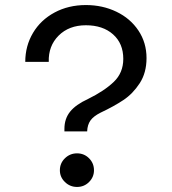

<svg xmlns="http://www.w3.org/2000/svg" viewBox="-20 -730 680 760"><path d="M378 -284Q350 -270 338 -253Q326 -236 325 -210H235V-220Q235 -260 257.5 -288Q280 -316 328 -338Q393 -370 430.5 -406Q468 -442 468 -497Q468 -558 427.5 -594Q387 -630 320 -630Q253 -630 212 -589Q171 -548 173 -485H80Q80 -548 110.5 -599.5Q141 -651 196 -680.5Q251 -710 320 -710Q386 -710 441 -683.5Q496 -657 528 -609Q560 -561 560 -500Q560 -442 533 -400.5Q506 -359 468.5 -334Q431 -309 378 -284ZM352 -56Q352 -29 332.5 -9.5Q313 10 285 10Q257 10 237 -9.5Q217 -29 217 -56Q217 -84 237 -103.5Q257 -123 285 -123Q313 -123 332.5 -103.5Q352 -84 352 -56Z"/></svg>

Font: Goli
Style: Regular
Weight: 400
Designer: jaikishan Patel
Foundry: MagicType
Version: Version 1.000